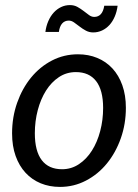

<svg xmlns="http://www.w3.org/2000/svg" viewBox="-20 -728 542 755"><path d="M224 -62.5Q260.5 -62.5 290.5 -82.5Q320.5 -102.5 341.5 -135.8Q362.5 -169 374 -212.5Q385.5 -256 385.5 -303.5Q385.5 -373.5 358 -409Q330.5 -444.5 278.5 -444.5Q241.5 -444.5 211.8 -424.8Q182 -405 161 -371.8Q140 -338.5 128.5 -295Q117 -251.5 117 -204Q117 -134 144.2 -98.2Q171.5 -62.5 224 -62.5ZM216 7Q174.5 7 140 -7.2Q105.5 -21.5 80.5 -48.5Q55.5 -75.5 41.5 -114.5Q27.5 -153.5 27.5 -203.5Q27.5 -267.5 47.5 -324Q67.5 -380.5 102.2 -423Q137 -465.5 184.2 -490Q231.5 -514.5 286.5 -514.5Q328 -514.5 362.5 -500.2Q397 -486 422 -459Q447 -432 461 -392.8Q475 -353.5 475 -304Q475 -240.5 455 -184Q435 -127.5 400.2 -85Q365.5 -42.5 318 -17.8Q270.5 7 216 7ZM350.5 -661.5Q383 -661.5 390 -705.5H442.5Q439.5 -682 431.2 -662.8Q423 -643.5 410.5 -629.8Q398 -616 381.5 -608.2Q365 -600.5 346.5 -600.5Q330.5 -600.5 317.2 -607.8Q304 -615 292.8 -623.8Q281.5 -632.5 271.2 -639.8Q261 -647 250.5 -647Q234.5 -647 224.5 -635.8Q214.5 -624.5 211.5 -602.5H158.5Q161.5 -625.5 170 -645Q178.5 -664.5 191.2 -678.5Q204 -692.5 220.2 -700.2Q236.5 -708 255 -708Q271.5 -708 284.5 -700.8Q297.5 -693.5 308.8 -684.8Q320 -676 330 -668.8Q340 -661.5 350.5 -661.5Z"/></svg>

Font: LatoHex
Style: Italic
Weight: 400
Italic angle: -7°
Designer: Lukasz Dziedzic
Foundry: tyPoland Lukasz Dziedzic
Version: Version 1.104; Western+Polish opensource